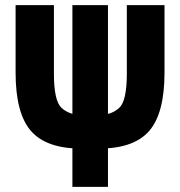

<svg xmlns="http://www.w3.org/2000/svg" viewBox="-20 -731 705 751"><path d="M263.2 0H402.3V-710.9H263.2ZM315.9 -149.9V-281.7H296.9Q250.5 -281.7 220.7 -309.1Q190.9 -336.4 190.9 -442.9V-710.9H41V-447.3Q41 -287.6 101.1 -218.8Q161.1 -149.9 296.9 -149.9ZM348.1 -149.9H367.7Q503.4 -149.9 563.5 -218.8Q623.5 -287.6 623.5 -447.3V-710.9H476.1V-442.9Q476.1 -336.4 446.3 -309.1Q416.5 -281.7 370.6 -281.7H348.1Z"/></svg>

Font: Roboto Flex
Style: wght 700 wdth 25 opsz 34 GRAD 0.00 slnt 0.00 XTRA 468 XOPQ 96 YOPQ 79 YTLC 514 YTUC 712 YTAS 750 YTDE -203.00 YTFI 738
Weight: 700
Width: 1
Designer: Berlow after Robertson
Foundry: Google
Version: Version 3.100